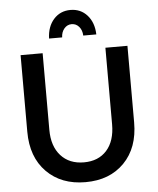

<svg xmlns="http://www.w3.org/2000/svg" viewBox="-60 -968 840 1024"><g transform="rotate(-5 359.5 -456.0)"><path d="M299 -775H229Q231 -839 266 -878Q301 -917 355.5 -917Q410 -917 445 -878Q480 -839 482 -775H412Q411 -804 395 -822.5Q379 -841 355.5 -841Q332 -841 316 -822.5Q300 -804 299 -775ZM188 -290Q188 -202 233.5 -151.5Q279 -101 357 -101Q435 -101 479.5 -151Q524 -201 524 -290V-700H642V-290Q642 -154 564 -74.5Q486 5 356.5 5Q227 5 148.5 -74.5Q70 -154 70 -290V-700H188Z"/></g></svg>

Font: Steamflix Grotesk
Style: Regular
Weight: 400
Designer: Julieta Ulanovsky
Foundry: Julieta Ulanovsky
Version: Version 4.000;PS 004.000;hotconv 1.0.88;makeotf.lib2.5.64775